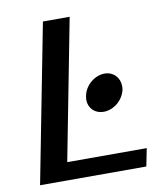

<svg xmlns="http://www.w3.org/2000/svg" viewBox="-77 -734 693 799"><g transform="rotate(-10 269.5 -334.5)"><path d="M28 0H477L492 -75H156L271 -669H158ZM279 -317C279 -281 305 -255 342 -255C385 -255 426 -289 435 -333C436 -338 436 -342 436 -347C436 -383 410 -411 373 -411C330 -411 289 -376 281 -333C280 -327 279 -322 279 -317Z"/></g></svg>

Font: KpSans
Style: BoldItalic
Weight: 700
Italic angle: -11°
Version: Version 0.66